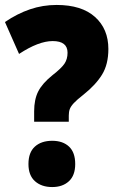

<svg xmlns="http://www.w3.org/2000/svg" viewBox="-20 -744 473 776"><path d="M118 -294Q118 -342 134.5 -374.5Q151 -407 192 -440Q228 -468 240.5 -486.5Q253 -505 253 -531Q253 -578 193 -578Q136 -578 57 -526L0 -655Q50 -689 101.5 -706.5Q153 -724 209 -724Q310 -724 364 -675.5Q418 -627 418 -546Q418 -484 392.5 -442.5Q367 -401 318 -362Q291 -341 278.5 -327.5Q266 -314 262 -303Q258 -292 258 -277V-252H118ZM95 -81Q95 -128 121 -151.5Q147 -175 191 -175Q234 -175 259 -151.5Q284 -128 284 -81Q284 -35 258.5 -11.5Q233 12 191 12Q148 12 121.5 -11.5Q95 -35 95 -81Z"/></svg>

Font: Noto Sans Gujarati Condensed Black
Style: Regular
Weight: 900
Width: 3
Designer: Jelle Bosma - Monotype Design Team, Universal Thirst
Foundry: Monotype Imaging Inc.
Version: Version 2.106; ttfautohint (v1.8.4.7-5d5b)